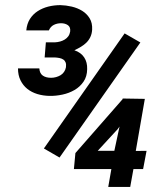

<svg xmlns="http://www.w3.org/2000/svg" viewBox="-20 -736 627 756"><path d="M514.6 -141.6 557.1 -142.1 543.5 -70.3H505.4L492.7 0H406.2L418.5 -70.3H271L276.9 -133.3L462.9 -345.7V-348.1L550.3 -346.7ZM364.7 -142.1H430.2L450.7 -237.8L443.8 -228ZM160.6 -569.3H196.3Q206.5 -569.8 216.6 -572.5Q226.6 -575.2 234.9 -580.3Q243.2 -585.4 248.8 -593Q254.4 -600.6 256.3 -611.8Q257.3 -620.6 255.1 -626.7Q252.9 -632.8 247.6 -636.7Q242.2 -640.6 235.1 -642.6Q228 -644.5 220.7 -644.5Q204.6 -644.5 191.7 -637.9Q178.7 -631.3 172.4 -616.2H83.5Q85.9 -642.6 97.9 -661.4Q109.9 -680.2 128.4 -692.1Q147 -704.1 169.9 -710Q192.9 -715.8 217.8 -715.8Q239.7 -715.3 262.5 -710Q285.2 -704.6 303.5 -693.4Q321.8 -682.1 333 -663.8Q344.2 -645.5 342.8 -619.1Q341.8 -603 335.9 -590.6Q330.1 -578.1 320.6 -568.6Q311 -559.1 298.8 -551.8Q286.6 -544.4 272.9 -538.1Q298.8 -529.3 311.5 -510Q324.2 -490.7 323.2 -463.4Q322.8 -434.6 308.8 -414.3Q294.9 -394 273.4 -381.6Q252 -369.1 225.8 -363.5Q199.7 -357.9 174.8 -358.4Q149.4 -358.9 127 -365.7Q104.5 -372.6 87.6 -386Q70.8 -399.4 60.8 -419.7Q50.8 -439.9 50.8 -466.8H134.8Q136.2 -446.8 148.7 -438.2Q161.1 -429.7 181.2 -429.7Q190.9 -429.7 200.7 -432.4Q210.4 -435.1 218.5 -439.9Q226.6 -444.8 232.2 -452.9Q237.8 -460.9 239.7 -471.2Q241.2 -482.9 238.3 -490.2Q235.4 -497.6 229 -501.7Q222.7 -505.9 213.9 -507.6Q205.1 -509.3 195.8 -509.8H155.8ZM214.4 -115.7 152.8 -151.4 470.7 -604.5 532.7 -568.8Z"/></svg>

Font: TypoPRO Roboto Mono
Style: Bold Italic
Weight: 700
Designer: Google
Version: Version 2.000986; 2015; ttfautohint (v1.3)